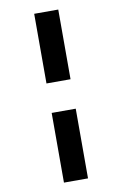

<svg xmlns="http://www.w3.org/2000/svg" viewBox="-104 -815 706 1097"><g transform="rotate(-10 248.5 -266.5)"><path d="M314.9 -352.1H175.3V-756.3H314.9ZM314.9 223.1H175.3V-181.2H314.9Z"/></g></svg>

Font: Open Sans Hebrew Condensed Extra Bold
Style: Regular
Weight: 800
Width: 3
Foundry: Ascender Corporation, Yanek Iontef
Version: Version 2.001;PS 002.001;hotconv 1.0.70;makeotf.lib2.5.58329